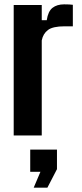

<svg xmlns="http://www.w3.org/2000/svg" viewBox="-20 -623 375 883"><path d="M43 0V-600H172V-530H195Q201 -571 221.5 -587Q242 -603 275 -603Q287 -603 298 -602.5Q309 -602 315 -601V-502H277Q223 -502 200.5 -485Q178 -468 172 -437V0ZM119 167V65H242V155L198 240H135L166 167Z"/></svg>

Font: Big Shoulders Display ExtraBold
Style: Regular
Weight: 800
Designer: Patric King
Foundry: XO Type Co
Version: Version 1.000; ttfautohint (v1.8.2)